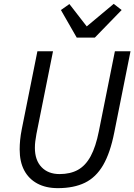

<svg xmlns="http://www.w3.org/2000/svg" viewBox="-20 -964 697 996"><path d="M174 -698H255L169 -269Q165 -247 163 -230.5Q161 -214 161 -197Q161 -133 195.5 -97Q230 -61 289 -61Q345 -61 384.5 -83Q424 -105 450.5 -154Q477 -203 493 -284L576 -698H657L573 -278Q552 -171 515 -107.5Q478 -44 420.5 -16Q363 12 280 12Q218 12 173.5 -12Q129 -36 105.5 -80.5Q82 -125 82 -189Q82 -212 84.5 -238Q87 -264 93 -294ZM472 -769H378L296 -912L340 -943L430 -827L570 -944L611 -912Z"/></svg>

Font: IBM Plex Sans
Style: Italic
Weight: 400
Italic angle: -11.31°
Designer: Mike Abbink, Paul van der Laan, Pieter van Rosmalen
Foundry: Bold Monday
Version: Version 3.201